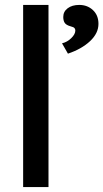

<svg xmlns="http://www.w3.org/2000/svg" viewBox="-20 -760 420 780"><path d="M74 0V-740H177V0ZM256 -542 232 -584Q253 -589 269.5 -605Q286 -621 286 -636Q286 -642 282.5 -646Q279 -650 267 -653Q249 -658 243 -667Q237 -676 237 -691Q237 -713 255 -726.5Q273 -740 302 -740Q335 -740 357.5 -719Q380 -698 380 -663Q380 -625 346 -593Q312 -561 256 -542Z"/></svg>

Font: Lexend Deca
Style: Regular
Weight: 400
Designer: Bonnie Shaver-Troup, Thomas Jockin
Foundry: Lexend
Version: Version 1.008; ttfautohint (v1.8.4.7-5d5b)